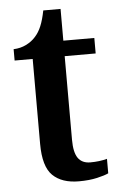

<svg xmlns="http://www.w3.org/2000/svg" viewBox="-50 -695 461 741"><g transform="rotate(-5 180.5 -324.5)"><path d="M226 10Q160 10 124.5 -24.5Q89 -59 89 -147V-476H19V-520Q46 -521 68 -532Q90 -543 104 -559Q119 -575 129 -599Q139 -623 146 -659H213V-536H333V-476H213V-152Q213 -103 228.5 -81Q244 -59 276 -59Q294 -59 310 -61Q326 -63 341 -67V-11Q327 -4 296.5 3Q266 10 226 10Z"/></g></svg>

Font: Noto Serif Bengali SemiCondensed SemiBold
Style: Regular
Weight: 600
Width: 4
Designer: Juan Bruce, Universal Thirst, Indian Type Foundry and the Monotype Design Team.
Foundry: Monotype Imaging Inc.
Version: Version 2.003; ttfautohint (v1.8.4.7-5d5b)